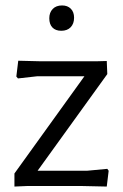

<svg xmlns="http://www.w3.org/2000/svg" viewBox="-20 -683 452 705"><path d="M129 -458H334L372 -459L374 -411L118 -56H299L374 -63L379 -56L372 2L280 0H80L33 2V-46L290 -403H117L46 -395L40 -402L47 -460ZM252 -618Q252 -596 239.5 -583Q227 -570 205 -570Q184 -570 172.5 -582Q161 -594 161 -616Q161 -637 173.5 -650Q186 -663 208 -663Q228 -663 240 -651Q252 -639 252 -618Z"/></svg>

Font: Alegreya Sans
Style: Regular
Weight: 400
Designer: Juan Pablo del Peral
Foundry: Huerta Tipografica
Version: Version 2.008; ttfautohint (v1.6)